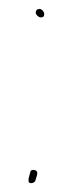

<svg xmlns="http://www.w3.org/2000/svg" viewBox="-20 -457 164 430"><path d="M44 -50C46 -45 56 -46 59 -52L63 -65C63 -68 64 -69 63 -72C61 -78 48 -78 48 -72L44 -57ZM60 -428C60 -425 66 -418 71 -418C77 -418 79 -420 79 -426C79 -431 73 -437 69 -437C63 -437 60 -434 60 -428Z"/></svg>

Font: Stray Cat
Style: ExLt
Weight: 200
Version: Version 1.0